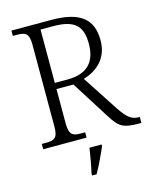

<svg xmlns="http://www.w3.org/2000/svg" viewBox="-135 -805 903 1116"><g transform="rotate(-15 317.0 -246.5)"><path d="M43 0H304V-32H278C232 -32 208 -41 208 -109V-318H310L454 -90C500 -17 521 0 624 0H634V-36H627C585 -36 558 -59 520 -115L377 -334C457 -358 529 -415 529 -526C529 -656 453 -714 282 -714H43V-682H70C117 -682 140 -672 140 -605V-109C140 -41 117 -32 70 -32H43ZM284 -355H208V-676H285C416 -676 458 -628 458 -524C458 -414 403 -355 284 -355ZM278 208V221H305C329 180 360 113 378 71V61H305C298 107 289 161 278 208Z"/></g></svg>

Font: Noto Serif Lao Light
Style: Regular
Weight: 300
Designer: Monotype Design Team
Foundry: Monotype Imaging Inc.
Version: Version 2.003